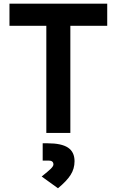

<svg xmlns="http://www.w3.org/2000/svg" viewBox="-20 -713 626 1030"><path d="M228.5 0V-574.7H30.8V-693.4H555.2V-574.7H357.4V0ZM291 296.9 203.6 233.9Q239.7 205.1 253.2 191.7Q266.6 178.2 266.6 169.4Q266.6 148.4 240.7 148.4H209V55.7H235.8Q310.1 55.7 345 79.1Q379.9 102.5 379.9 151.9Q379.9 192.4 358.6 225.6Q337.4 258.8 291 296.9Z"/></svg>

Font: Cascadia Code NF
Style: Bold
Weight: 700
Monospace: yes
Designer: Aaron Bell
Foundry: Saja Typeworks
Version: Version 2404.023; ttfautohint (v1.8.4)